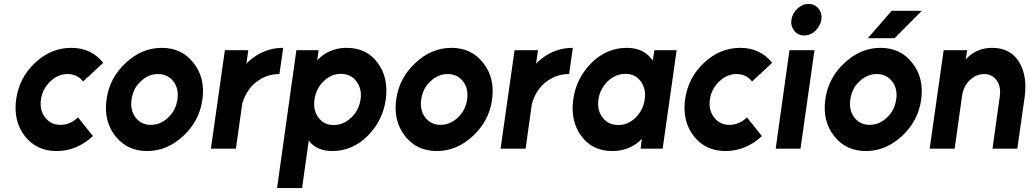

<svg xmlns="http://www.w3.org/2000/svg" viewBox="-20 -755 5230 975"><path d="M342 -512Q239 -512 158 -436Q77 -360 62 -250Q47 -140 106 -64Q165 12 268 12Q370 12 452 -64L376 -159Q337 -121 287 -121Q238 -121 209 -159Q180 -197 188 -250Q196 -304 235 -341Q274 -379 323 -379Q373 -379 402 -341L504 -436Q444 -512 342 -512Z M782 -379Q832 -379 861 -341Q889 -304 881 -250Q877 -223 866 -200.5Q855 -178 835 -159Q796 -121 746 -121Q697 -121 668 -159Q640 -196 648 -250Q652 -277 663 -300Q674 -323 694 -341Q733 -379 782 -379ZM801 -512Q700 -512 618 -435Q536 -359 521 -250Q506 -141 565 -65Q625 12 727 12Q829 12 911 -65Q993 -141 1008 -250Q1023 -359 963 -435Q904 -512 801 -512Z M1122 -500 1051 0H1178L1210 -228Q1231 -300 1282 -339Q1334 -379 1399 -379L1418 -512Q1355 -512 1303 -485Q1274 -470 1247 -447Q1243 -444 1239 -440Q1235 -436 1231 -431L1241 -500Z M1598 -500 1591 -450Q1596 -454 1600.5 -458.5Q1605 -463 1610 -467Q1665 -512 1740 -512Q1842 -512 1898 -436Q1954 -360 1939 -250Q1924 -142 1846 -64Q1769 12 1667 12Q1597 12 1556 -31Q1555 -34 1552.5 -36.5Q1550 -39 1548 -42L1514 200H1387L1485 -500ZM1674 -120Q1724 -120 1764 -158Q1803 -196 1811 -250Q1819 -303 1790 -342Q1761 -380 1711 -380Q1662 -380 1623 -342Q1585 -305 1577 -250Q1569 -196 1597 -158Q1625 -120 1674 -120Z M2253 -379Q2303 -379 2332 -341Q2360 -304 2352 -250Q2348 -223 2337 -200.5Q2326 -178 2306 -159Q2267 -121 2217 -121Q2168 -121 2139 -159Q2111 -196 2119 -250Q2123 -277 2134 -300Q2145 -323 2165 -341Q2204 -379 2253 -379ZM2272 -512Q2171 -512 2089 -435Q2007 -359 1992 -250Q1977 -141 2036 -65Q2096 12 2198 12Q2300 12 2382 -65Q2464 -141 2479 -250Q2494 -359 2434 -435Q2375 -512 2272 -512Z M2593 -500 2522 0H2649L2681 -228Q2702 -300 2753 -339Q2805 -379 2870 -379L2889 -512Q2826 -512 2774 -485Q2745 -470 2718 -447Q2714 -444 2710 -440Q2706 -436 2702 -431L2712 -500Z M3303 -500 3295 -446Q3293 -450 3290.5 -453.5Q3288 -457 3285 -460Q3242 -512 3163 -512Q3061 -512 2984 -436Q2906 -358 2891 -250Q2876 -140 2932 -64Q2988 12 3090 12Q3169 12 3226 -37Q3229 -40 3232.5 -43.5Q3236 -47 3239 -50L3233 0H3345L3416 -500ZM3156 -380Q3206 -380 3234 -342Q3247 -324 3252.5 -301Q3258 -278 3254 -250Q3250 -223 3238.5 -200Q3227 -177 3208 -158Q3169 -120 3120 -120Q3069 -120 3040 -158Q3011 -196 3019 -250Q3027 -304 3066 -342Q3106 -380 3156 -380Z M3739 -512Q3636 -512 3555 -436Q3474 -360 3459 -250Q3444 -140 3503 -64Q3562 12 3665 12Q3767 12 3849 -64L3773 -159Q3734 -121 3684 -121Q3635 -121 3606 -159Q3577 -197 3585 -250Q3593 -304 3632 -341Q3671 -379 3720 -379Q3770 -379 3799 -341L3901 -436Q3841 -512 3739 -512Z M3919 0H4045L4116 -500H3989ZM4151 -655Q4156 -687 4137 -711Q4118 -735 4086 -735Q4055 -735 4029 -711Q4004 -687 3999 -655Q3994 -624 4013 -599Q4032 -575 4064 -575Q4096 -575 4121 -599Q4146 -624 4151 -655Z M4387 -561H4523L4661 -700H4508ZM4432 -379Q4482 -379 4511 -341Q4539 -304 4531 -250Q4527 -223 4516 -200.5Q4505 -178 4485 -159Q4446 -121 4396 -121Q4347 -121 4318 -159Q4290 -196 4298 -250Q4302 -277 4313 -300Q4324 -323 4344 -341Q4383 -379 4432 -379ZM4451 -512Q4350 -512 4268 -435Q4186 -359 4171 -250Q4156 -141 4215 -65Q4275 12 4377 12Q4479 12 4561 -65Q4643 -141 4658 -250Q4673 -359 4613 -435Q4554 -512 4451 -512Z M5146 0 5183 -260Q5191 -316 5183.5 -361Q5176 -406 5154 -442Q5110 -512 5018 -512Q4949 -512 4900 -469Q4896 -465 4892 -461Q4888 -457 4884 -453L4891 -500H4772L4701 0H4828L4865 -265Q4872 -317 4904 -347Q4937 -379 4977 -379Q5017 -379 5041 -347Q5064 -316 5057 -265L5020 0Z"/></svg>

Font: Unageo
Style: Bold-Italic
Weight: 700
Designer: Richard Sepsi
Foundry: Richard Sepsi
Version: Version 2.000